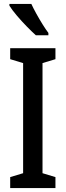

<svg xmlns="http://www.w3.org/2000/svg" viewBox="-20 -960 336 980"><path d="M263 0H32V-56L98 -76V-638L32 -658V-714H263V-658L197 -638V-76L263 -56ZM140 -940Q150 -918 165.5 -890Q181 -862 197.5 -835.5Q214 -809 227 -792V-780H163Q144 -797 117 -824.5Q90 -852 65.5 -881Q41 -910 28 -931V-940Z"/></svg>

Font: Noto Sans Lao UI ExtCond Med
Style: Regular
Weight: 500
Width: 2
Designer: Monotype Design Team
Foundry: Monotype Imaging Inc.
Version: Version 2.000; ttfautohint (v1.8.4.7-5d5b)